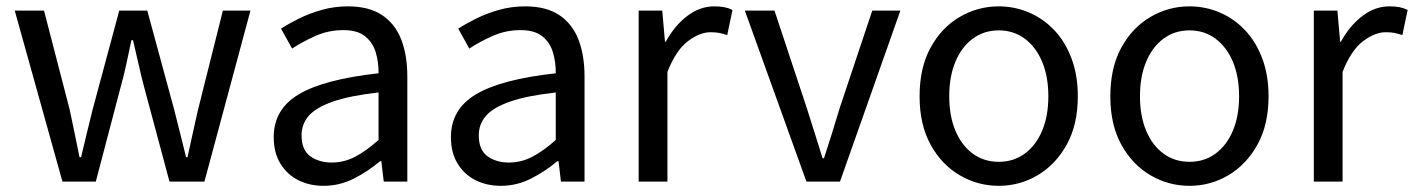

<svg xmlns="http://www.w3.org/2000/svg" viewBox="-20 -577 4492 610"><path d="M178.4 0 26.8 -543.4H119.8L201.3 -229Q209.5 -189.7 217.3 -152.8Q225 -116 232.6 -77.5H237.6Q246.9 -116 255.6 -153Q264.3 -190 274.3 -229L358.9 -543.4H447.9L533.3 -229Q543.3 -189.7 552.5 -152.8Q561.7 -116 571.3 -77.5H575.7Q583.9 -116 592.2 -152.8Q600.4 -189.7 609.3 -229L688.1 -543.4H775.7L629.5 0H518.5L440 -292.6Q429.5 -331.4 421 -369.8Q412.5 -408.1 402.6 -449.3H397.6Q388.8 -408.1 380.4 -369.2Q371.9 -330.2 360.9 -291.4L284.4 0Z M1008.2 13.4Q962.9 13.4 927.1 -4.9Q891.2 -23.2 870.4 -57.9Q849.6 -92.5 849.6 -141.3Q849.6 -230.1 929.5 -277.5Q1009.3 -325 1182.7 -344.2Q1183.1 -379.4 1173.8 -410.5Q1164.5 -441.7 1140.2 -461.5Q1115.9 -481.3 1071 -481.3Q1023.6 -481.3 982.1 -462.8Q940.7 -444.3 908 -422.7L872.9 -486Q898 -502.3 930.8 -518.5Q963.6 -534.7 1002.9 -545.7Q1042.1 -556.8 1085.5 -556.8Q1152.2 -556.8 1193.8 -529.1Q1235.3 -501.4 1254.7 -451.5Q1274.1 -401.6 1274.1 -334V0H1199.2L1191.5 -64.9H1187.7Q1149.6 -32.7 1104.3 -9.7Q1058.9 13.4 1008.2 13.4ZM1033.8 -60.6Q1073 -60.6 1108.3 -79Q1143.5 -97.4 1182.7 -132.4V-283.2Q1091.7 -273.1 1037.8 -254.3Q984 -235.5 961 -209.1Q938.1 -182.6 938.1 -147.4Q938.1 -100.4 965.9 -80.5Q993.6 -60.6 1033.8 -60.6Z M1571.2 13.4Q1525.9 13.4 1490.1 -4.9Q1454.2 -23.2 1433.4 -57.9Q1412.6 -92.5 1412.6 -141.3Q1412.6 -230.1 1492.5 -277.5Q1572.3 -325 1745.7 -344.2Q1746.1 -379.4 1736.8 -410.5Q1727.5 -441.7 1703.2 -461.5Q1678.9 -481.3 1634 -481.3Q1586.6 -481.3 1545.1 -462.8Q1503.7 -444.3 1471 -422.7L1435.9 -486Q1461 -502.3 1493.8 -518.5Q1526.6 -534.7 1565.9 -545.7Q1605.1 -556.8 1648.5 -556.8Q1715.2 -556.8 1756.8 -529.1Q1798.3 -501.4 1817.7 -451.5Q1837.1 -401.6 1837.1 -334V0H1762.2L1754.5 -64.9H1750.7Q1712.6 -32.7 1667.3 -9.7Q1621.9 13.4 1571.2 13.4ZM1596.8 -60.6Q1636 -60.6 1671.3 -79Q1706.5 -97.4 1745.7 -132.4V-283.2Q1654.7 -273.1 1600.8 -254.3Q1547 -235.5 1524 -209.1Q1501.1 -182.6 1501.1 -147.4Q1501.1 -100.4 1528.9 -80.5Q1556.6 -60.6 1596.8 -60.6Z M2009.1 0V-543.4H2084L2092.7 -444.4H2095.1Q2123.4 -495.9 2163.6 -526.3Q2203.7 -556.8 2249.2 -556.8Q2267.9 -556.8 2281.2 -554.2Q2294.6 -551.6 2307.2 -545.4L2290.4 -465.6Q2276.2 -470.2 2265.3 -472.4Q2254.3 -474.6 2237.2 -474.6Q2203.7 -474.6 2165.9 -446.4Q2128 -418.2 2100.5 -348.8V0Z M2542.1 0 2346.4 -543.4H2440.6L2543.2 -233.8Q2556 -194.2 2568.6 -153.6Q2581.3 -113 2593.5 -74.1H2597.9Q2610.7 -113 2623.3 -153.6Q2636 -194.2 2647.8 -233.8L2751.3 -543.4H2840.6L2648.7 0Z M3153.1 13.4Q3086.6 13.4 3029 -20.3Q2971.4 -54 2936.5 -117.6Q2901.6 -181.2 2901.6 -271Q2901.6 -361.9 2936.5 -425.7Q2971.4 -489.4 3029 -523.1Q3086.6 -556.8 3153.1 -556.8Q3202.9 -556.8 3248.3 -537.7Q3293.7 -518.6 3328.8 -481.9Q3363.8 -445.3 3384 -392.1Q3404.3 -338.9 3404.3 -271Q3404.3 -181.2 3369.1 -117.6Q3333.8 -54 3276.7 -20.3Q3219.7 13.4 3153.1 13.4ZM3153.1 -62.9Q3200.2 -62.9 3235.7 -88.9Q3271.2 -114.9 3291 -161.8Q3310.7 -208.7 3310.7 -271Q3310.7 -333.8 3291 -380.8Q3271.2 -427.8 3235.7 -454.2Q3200.2 -480.5 3153.1 -480.5Q3106.1 -480.5 3070.6 -454.2Q3035.1 -427.8 3015.4 -380.8Q2995.8 -333.8 2995.8 -271Q2995.8 -208.7 3015.4 -161.8Q3035.1 -114.9 3070.6 -88.9Q3106.1 -62.9 3153.1 -62.9Z M3759.1 13.4Q3692.6 13.4 3635 -20.3Q3577.4 -54 3542.5 -117.6Q3507.6 -181.2 3507.6 -271Q3507.6 -361.9 3542.5 -425.7Q3577.4 -489.4 3635 -523.1Q3692.6 -556.8 3759.1 -556.8Q3808.9 -556.8 3854.3 -537.7Q3899.7 -518.6 3934.8 -481.9Q3969.8 -445.3 3990 -392.1Q4010.3 -338.9 4010.3 -271Q4010.3 -181.2 3975.1 -117.6Q3939.8 -54 3882.7 -20.3Q3825.7 13.4 3759.1 13.4ZM3759.1 -62.9Q3806.2 -62.9 3841.7 -88.9Q3877.2 -114.9 3897 -161.8Q3916.7 -208.7 3916.7 -271Q3916.7 -333.8 3897 -380.8Q3877.2 -427.8 3841.7 -454.2Q3806.2 -480.5 3759.1 -480.5Q3712.1 -480.5 3676.6 -454.2Q3641.1 -427.8 3621.4 -380.8Q3601.8 -333.8 3601.8 -271Q3601.8 -208.7 3621.4 -161.8Q3641.1 -114.9 3676.6 -88.9Q3712.1 -62.9 3759.1 -62.9Z M4154.1 0V-543.4H4229L4237.7 -444.4H4240.1Q4268.4 -495.9 4308.6 -526.3Q4348.7 -556.8 4394.2 -556.8Q4412.9 -556.8 4426.2 -554.2Q4439.6 -551.6 4452.2 -545.4L4435.4 -465.6Q4421.2 -470.2 4410.3 -472.4Q4399.3 -474.6 4382.2 -474.6Q4348.7 -474.6 4310.9 -446.4Q4273 -418.2 4245.5 -348.8V0Z"/></svg>

Font: Noto Sans JP
Style: Regular
Weight: 100
Designer: Ryoko NISHIZUKA 西塚涼子 (kana, bopomofo & ideographs); Paul D. Hunt (Latin, Greek & Cyrillic); Sandoll Communications 산돌커뮤니
Foundry: Adobe
Version: Version 2.004;hotconv 1.0.118;makeotfexe 2.5.65603